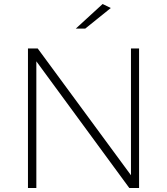

<svg xmlns="http://www.w3.org/2000/svg" viewBox="-20 -942 837 962"><path d="M535.2 -901.9 407.2 -798.8H359.9L494.1 -921.9ZM676.8 0H627.9L162.1 -634.8V0H120.1V-699.2H168.9L636.2 -64V-699.2H676.8Z"/></svg>

Font: Montserrat Ultra Light
Style: Regular
Weight: 200
Designer: Julieta Ulanovsky
Foundry: Julieta Ulanovsky
Version: Version 3.001;PS 003.001;hotconv 1.0.70;makeotf.lib2.5.58329